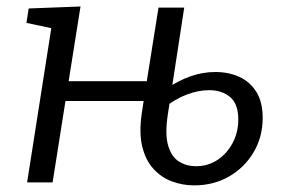

<svg xmlns="http://www.w3.org/2000/svg" viewBox="-20 -551 854 580"><path d="M567 9Q532 9 499.8 -2.8Q467.6 -14.6 443.8 -40.6Q419.9 -66.6 409.7 -108.3Q399.5 -150 408.5 -210L418.2 -274.7L436.2 -245.9H155.1L181.9 -272L138.9 0H61.9L138.2 -486.6L144.9 -463.8L59.9 -481.9L66.6 -525.4L223.2 -531.4L183.6 -282L165.5 -305.8H446.9L419.5 -281L458.8 -528H536.5L486.9 -204.7Q477.9 -145.4 488 -111.1Q498.2 -76.8 520.8 -62.9Q543.4 -48.9 571.7 -48.9Q608.3 -48.9 637.1 -68Q665.9 -87.2 682.9 -119.3Q699.8 -151.4 699.8 -189.4Q699.8 -237.6 674.9 -258.1Q649.9 -278.6 612.3 -278.6Q579 -278.6 544 -265.3Q509.1 -252 475.5 -225.3L476.8 -279.5Q518.8 -307.8 555.8 -320.6Q592.7 -333.5 630.4 -333.5Q670.8 -333.5 702.9 -318.8Q735.1 -304.1 754.3 -273.6Q773.5 -243.1 773.5 -194.4Q773.5 -136.7 745.6 -90.3Q717.8 -44 671.3 -17.5Q624.7 9 567 9Z"/></svg>

Font: Bitter Thin
Style: Italic
Weight: 100
Italic angle: -9°
Designer: Sol Matas, and Bitter project Authors
Foundry: Sol Matas
Version: Version 2.002